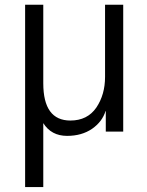

<svg xmlns="http://www.w3.org/2000/svg" viewBox="-20 -545 609 795"><path d="M84 229.5Q84 41 84 -525.4Q102.5 -525.4 159.2 -525.4Q159.2 -444.3 159.2 -200.2Q159.2 -45.9 271.5 -45.9Q341.8 -45.9 378.9 -99.6Q415 -153.3 415 -226.6Q415 -326.2 415 -525.4Q433.6 -525.4 490.2 -525.4Q490.2 -393.6 490.2 0Q472.7 0 418 0Q418 -21.5 418 -85Q418 -85 417 -85Q403.3 -41 361.3 -11.7Q318.4 17.6 257.8 17.6Q192.4 17.6 159.2 -35.2Q159.2 52.7 159.2 229.5Q140.6 229.5 84 229.5Z"/></svg>

Font: Gothic A1
Style: Regular
Weight: 400
Designer: HanYang I&C Co.,Ltd.
Version: Version 2.50